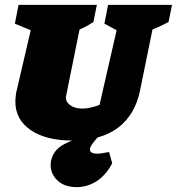

<svg xmlns="http://www.w3.org/2000/svg" viewBox="-20 -564 725 787"><path d="M276 12Q168 12 105.5 -31Q43 -74 43 -147Q43 -158 44.5 -170Q46 -182 46 -183L106 -440L41 -467L56 -544H377L363 -474Q348 -464 336 -457.5Q324 -451 306 -443L251 -171Q250 -167 250 -167Q250 -167 250 -164Q250 -145 269 -132Q288 -119 316 -119Q336 -119 355.5 -124Q375 -129 388 -134L458 -440L408 -467L423 -544H685L671 -474Q659 -468 651.5 -464Q644 -460 634 -455.5Q624 -451 605 -443L554 -193Q534 -94 464.5 -41Q395 12 276 12ZM295 203Q250 203 223 182Q196 161 189.5 130.5Q183 100 198.5 69.5Q214 39 255 21L364 -28H402L362 21Q345 42 349.5 54Q354 66 379 66Q390 66 402 63.5Q414 61 427 59L440 105Q415 153 377 178Q339 203 295 203Z"/></svg>

Font: Piazzolla SC Black
Style: Italic
Weight: 900
Italic angle: -11.3°
Designer: Juan Pablo del Peral
Foundry: Huerta Tipografica
Version: Version 1.330